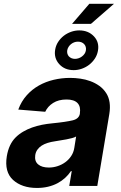

<svg xmlns="http://www.w3.org/2000/svg" viewBox="-20 -951 620 982"><path d="M14.9 -152.3Q25.2 -213.4 59.7 -247.9Q76.7 -264.9 98.2 -277.5Q119.7 -290.1 144 -298.8Q168.3 -307.5 194.6 -312.7Q220.9 -317.8 247.9 -320.3Q284.4 -323.9 310 -327.8Q335.6 -331.7 351.9 -335.6Q383.9 -343.4 388.5 -369.3V-371.4Q393.8 -405.9 376.4 -424Q359 -442.1 320.3 -442.1Q279.5 -442.1 251.8 -424.5Q224.1 -407 211.3 -379.3L73.5 -390.6Q89.1 -432.9 116.5 -463.4Q143.8 -494 179 -513.7Q214.1 -533.4 255 -543Q295.8 -552.6 338.4 -552.6Q364 -552.6 390.6 -548.8Q417.3 -545.1 441.9 -536Q466.6 -527 487.9 -511.9Q509.2 -496.8 523.8 -473.7Q549.7 -432.9 539.1 -367.9L477.6 0H334.2L346.9 -75.6H342.7Q329.9 -56.5 312.5 -40.7Q295.1 -24.9 273.3 -13.5Q251.4 -2.1 225.3 4.1Q199.2 10.3 169 10.3Q92 10.3 46.5 -30.9Q1.8 -72.1 14.9 -152.3ZM262.1 -696.7Q265.6 -718.4 277.3 -736.5Q289.1 -754.6 305.9 -767.8Q322.8 -780.9 343.4 -788.2Q364 -795.5 385.3 -795.5Q432.2 -795.5 460.9 -764.6Q489 -734.4 480.8 -690.7Q476.9 -669 465 -651.1Q453.1 -633.2 436.3 -620Q419.4 -606.9 398.8 -599.6Q378.2 -592.3 356.9 -592.3Q310.4 -592.3 282.7 -623.2Q255 -654.1 262.1 -696.7ZM229.8 -94.1Q252.5 -94.1 274.3 -101.2Q296.2 -108.3 313.9 -121.3Q331.7 -134.2 344.1 -152.9Q356.5 -171.5 360.1 -195L369.3 -252.8Q362.6 -248.6 349.3 -244.9Q335.9 -241.1 320.3 -238.3Q304.7 -235.4 288.9 -233Q273.1 -230.5 261 -228.3Q240.8 -225.5 223.4 -220Q206 -214.5 192.8 -206Q179.7 -197.4 171.2 -185.4Q162.6 -173.3 160.2 -157.3Q155.9 -126.4 175.1 -110.3Q194.2 -94.1 229.8 -94.1ZM436.8 -931.5H562.9L445 -828.8H348.4ZM363.6 -649.9Q372.9 -649.9 382.1 -653.1Q391.3 -656.2 399.1 -662.1Q407 -668 412.5 -676Q418 -683.9 419.4 -693.9Q420.8 -703.1 418.5 -711.1Q416.2 -719.1 410.7 -725.1Q405.2 -731.2 397 -734.6Q388.8 -737.9 378.6 -737.9Q368.6 -737.9 359.6 -734.6Q350.5 -731.2 343 -725.1Q335.6 -719.1 330.6 -711.1Q325.6 -703.1 323.9 -693.9Q322.4 -685 324.6 -676.8Q326.7 -668.7 332 -662.8Q337.4 -657 345.5 -653.4Q353.7 -649.9 363.6 -649.9Z"/></svg>

Font: Inter P
Style: Bold Italic
Weight: 700
Italic angle: 9.39999°
Designer: Rasmus Andersson
Foundry: rsms
Version: Version 3.018;git-588b23468